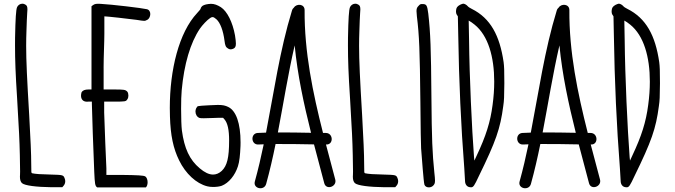

<svg xmlns="http://www.w3.org/2000/svg" viewBox="-20 -820 3674 1045"><path d="M73 -781C67 -768 64 -717 62 -615C61.9 -600.5 61.8 -586.4 61.8 -572.6C61.8 -493 64.5 -419 73 -287C84 -99 86 -62 88 25C88.7 59.6 89.4 93.3 89.4 113.6C89.4 122 89.3 128.1 89 131C88.7 134.9 88.5 138.5 88.5 142C88.5 158.9 92.5 170.4 100 177C115 190 178 198 260 199H319L326 191C331.8 184.5 335.1 175.6 335.1 166.3C335.1 161.2 334.1 156 332 151C325 132 323 132 255 130C203 129 173 127 155 123C150 121 150 121 150 75C150 17 146 -65 139 -192C127.1 -391 122.4 -489.7 122.4 -570.7C122.4 -598.8 123 -624.7 124 -652C125 -691 127 -734 128 -748C128.8 -756.4 129.3 -763.2 129.3 -768.9C129.3 -784.1 126 -790.6 118 -795C112.5 -798.5 107 -799.9 101.7 -799.9C88.6 -799.9 77.3 -791 73 -781Z M779 -770C755 -776 587 -796 528 -799C522.6 -799.3 518 -799.5 514 -799.5C494 -799.5 490.5 -795.2 478 -786V-333H462C442 -333 430 -328 424 -318C422 -311.4 421 -305.1 421 -299.1C421 -280.4 431.3 -266.4 453.5 -266.4C456.1 -266.4 459 -266.6 462 -267H480V-256C480 -226 489 22 493 116C496 180 497 192 509 200H774C780.3 194.1 783.4 183.2 783.4 172.2C783.4 158.7 778.8 144.9 770 140C762 135 731 133 640 132H559V96C557 51 549 -129 547 -207V-267H602C662 -267 666 -267 674 -281C677.3 -285.6 678.8 -292.9 678.8 -300.1C678.8 -308.4 676.7 -316.7 673 -321C663 -332 655 -333 599 -333H544V-438C543.9 -443.3 543.9 -448.8 543.9 -454.5C543.9 -511.9 548 -589.7 548 -637V-731C562 -731 679 -718 723 -712C746.8 -708.2 758.1 -706.5 764.8 -706.5C770.4 -706.5 772.9 -707.7 777 -710C790.3 -714.3 798 -729.3 798 -743.3C798 -755.7 792.1 -767.2 779 -770Z M1114 -798C1096 -796 1081 -790 1077 -783C1074 -780 1072 -775 1072 -773C1072 -770 1063 -760 1053 -749C953.5 -643 904.2 -439.3 904.2 -232.7C904.2 -217.2 904.4 -201.6 905 -186C908 -83 923 -12 955 53C990 125 1048 179 1108 194C1116.9 196.4 1128.5 197.6 1140.4 197.6C1157.7 197.6 1175.7 195.2 1187 191C1225 176 1259 135 1275 85C1283 61 1287 24 1289 -26C1289.2 -32.4 1289.3 -38.6 1289.3 -44.7C1289.3 -148.3 1265.4 -217.2 1222 -238C1206.1 -245.6 1193.1 -248.9 1165.5 -248.9C1153.1 -248.9 1137.8 -248.2 1118 -247C1087 -246 1059 -243 1057 -242C1054 -241 1050 -235 1047 -229C1044.9 -223.8 1043.9 -218.3 1043.9 -212.9C1043.9 -197.6 1052 -183.2 1066 -178C1069.4 -176.9 1078.2 -176.4 1089.3 -176.4C1117.2 -176.4 1160.1 -179 1173 -179H1194L1202 -170C1219 -150 1227 -113 1227 -56C1227 39 1216 82 1187 110C1172.3 123.4 1156.6 130.1 1139.8 130.1C1117.7 130.1 1093.6 118.7 1067 96C1012 50 983 -12 970 -110C967.3 -130.9 965.7 -179.8 965.7 -228C965.7 -267.5 966.7 -306.5 969 -329C982 -471 1016 -587 1068 -664C1081 -683 1108 -712 1124 -722C1128.9 -725.3 1132.8 -727 1136.8 -727C1142.6 -727 1148.5 -723.3 1158 -715C1179 -696 1195 -653 1202 -598C1205 -572 1209 -563 1221 -556C1230 -550 1239 -550 1250 -555C1259.7 -559.2 1263.9 -566.4 1263.9 -582.9C1263.9 -593.5 1262.1 -608 1259 -628C1246 -699 1217 -758 1182 -781C1162.8 -793 1146.2 -799.2 1128.1 -799.2C1123.5 -799.2 1118.8 -798.8 1114 -798Z M1804.7 157.2C1788 93.8 1770.8 30.3 1754.2 -33.5C1796.7 -30.3 1795.2 -96.2 1753.3 -96.4C1748.2 -96.4 1743.1 -96.5 1738 -96.5C1682.3 -315.9 1636.3 -538.1 1637.9 -765.1C1638.1 -798.9 1594.8 -802.1 1579.9 -779C1575.2 -775.2 1571.3 -769.9 1569.2 -762.8C1502.5 -545.7 1471.3 -320.6 1428 -98.2C1412.9 -97.8 1397.8 -97.2 1382.8 -96.4C1342.2 -94.3 1345.7 -31.4 1386.2 -33.5C1395.9 -34 1405.6 -34.3 1415.3 -34.6C1401.2 33.3 1385.5 100.9 1367 167.8C1356.1 207.1 1417.8 220.1 1428.6 181.1C1448.5 109.3 1465 36.7 1479.9 -36.2C1549.6 -36.9 1619.3 -35.1 1689 -34.1C1707.4 36.6 1726.4 107.1 1744.9 177.3C1755.2 216.6 1815 196.3 1804.7 157.2ZM1672.9 -97.2C1612.7 -98.2 1552.6 -99.5 1492.4 -99.2C1522.8 -257.1 1547.6 -416.3 1583.8 -572.9C1599.3 -412.5 1633.5 -254.1 1672.9 -97.2Z M1885 -781C1879 -768 1876 -717 1874 -615C1873.9 -600.5 1873.8 -586.4 1873.8 -572.6C1873.8 -493 1876.5 -419 1885 -287C1896 -99 1898 -62 1900 25C1900.7 59.6 1901.4 93.3 1901.4 113.6C1901.4 122 1901.3 128.1 1901 131C1900.7 134.9 1900.5 138.5 1900.5 142C1900.5 158.9 1904.5 170.4 1912 177C1927 190 1990 198 2072 199H2131L2138 191C2143.8 184.5 2147.1 175.6 2147.1 166.3C2147.1 161.2 2146.1 156 2144 151C2137 132 2135 132 2067 130C2015 129 1985 127 1967 123C1962 121 1962 121 1962 75C1962 17 1958 -65 1951 -192C1939.1 -391 1934.4 -489.7 1934.4 -570.7C1934.4 -598.8 1935 -624.7 1936 -652C1937 -691 1939 -734 1940 -748C1940.8 -756.4 1941.3 -763.2 1941.3 -768.9C1941.3 -784.1 1938 -790.6 1930 -795C1924.5 -798.5 1919 -799.9 1913.7 -799.9C1900.6 -799.9 1889.3 -791 1885 -781Z M2258 -788C2250 -780 2246.9 -773.8 2246.9 -759.6C2246.9 -752.4 2247.7 -743.3 2249 -731C2262 -626 2265 -546 2268 -266C2269 -133 2271 -19 2272 -12C2276 35 2285 168 2290 185C2293.3 195 2303.5 199.8 2314.1 199.8C2322.5 199.8 2331.2 196.8 2337 191C2344.4 183.6 2347.6 178.1 2347.6 162.7C2347.6 153.1 2346.3 139.5 2344 119C2333 10 2330 -58 2328 -300C2326 -553 2323 -641 2311 -746C2305 -791 2302 -798 2279 -798C2268 -798 2266 -797 2258 -788Z M2484 -794C2468 -785 2463 -778 2462 -761C2461.9 -759.6 2461.9 -758.3 2461.9 -757.1C2461.9 -744.1 2466.5 -739.2 2472 -731L2474 -634C2478 -374 2489 -136 2507 96C2509 128 2511 158 2511 164C2511 184 2522 198 2539 199C2540.8 199.2 2542.5 199.4 2544.1 199.4C2556.2 199.4 2562.1 190.4 2586 139C2679 -51 2703 -120 2719 -242C2724 -276 2724 -289 2725 -367C2725 -438 2724 -458 2721 -482C2700 -626 2650 -721 2547 -772C2538 -776 2528 -783 2525 -787C2519 -794 2508 -800 2501 -800C2498 -800 2491 -797 2484 -794ZM2563 -686C2637.3 -626.3 2669.9 -509.7 2669.9 -375.7C2669.9 -334.7 2666.9 -292.1 2661 -249C2649 -156 2625 -80 2574 28L2562 54L2560 36C2548 -122 2535 -403 2533 -601L2531 -708C2542 -702 2549 -697 2563 -686Z M3245.7 157.2C3229 93.8 3211.8 30.3 3195.2 -33.5C3237.7 -30.3 3236.2 -96.2 3194.3 -96.4C3189.2 -96.4 3184.1 -96.5 3179 -96.5C3123.3 -315.9 3077.3 -538.1 3078.9 -765.1C3079.1 -798.9 3035.8 -802.1 3020.9 -779C3016.2 -775.2 3012.3 -769.9 3010.2 -762.8C2943.5 -545.7 2912.3 -320.6 2869 -98.2C2853.9 -97.8 2838.8 -97.2 2823.8 -96.4C2783.2 -94.3 2786.7 -31.4 2827.2 -33.5C2836.9 -34 2846.6 -34.3 2856.3 -34.6C2842.2 33.3 2826.5 100.9 2808 167.8C2797.1 207.1 2858.8 220.1 2869.6 181.1C2889.5 109.3 2906 36.7 2920.9 -36.2C2990.6 -36.9 3060.3 -35.1 3130 -34.1C3148.4 36.6 3167.4 107.1 3185.9 177.3C3196.2 216.6 3256 196.3 3245.7 157.2ZM3113.9 -97.2C3053.7 -98.2 2993.6 -99.5 2933.4 -99.2C2963.8 -257.1 2988.6 -416.3 3024.8 -572.9C3040.3 -412.5 3074.5 -254.1 3113.9 -97.2Z M3331 -794C3315 -785 3310 -778 3309 -761C3308.9 -759.6 3308.9 -758.3 3308.9 -757.1C3308.9 -744.1 3313.5 -739.2 3319 -731L3321 -634C3325 -374 3336 -136 3354 96C3356 128 3358 158 3358 164C3358 184 3369 198 3386 199C3387.8 199.2 3389.5 199.4 3391.1 199.4C3403.2 199.4 3409.1 190.4 3433 139C3526 -51 3550 -120 3566 -242C3571 -276 3571 -289 3572 -367C3572 -438 3571 -458 3568 -482C3547 -626 3497 -721 3394 -772C3385 -776 3375 -783 3372 -787C3366 -794 3355 -800 3348 -800C3345 -800 3338 -797 3331 -794ZM3410 -686C3484.3 -626.3 3516.9 -509.7 3516.9 -375.7C3516.9 -334.7 3513.9 -292.1 3508 -249C3496 -156 3472 -80 3421 28L3409 54L3407 36C3395 -122 3382 -403 3380 -601L3378 -708C3389 -702 3396 -697 3410 -686Z"/></svg>

Font: DIARIO_DE_ANDY
Style: Regular
Weight: 400
Version: Version 001.000